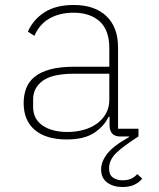

<svg xmlns="http://www.w3.org/2000/svg" viewBox="-20 -548 640 771"><path d="M536 0Q476 38 447 66Q418 94 418 128Q418 154 433.5 165Q449 176 472 176Q495 176 509 168.5Q523 161 531 151L551 169Q541 183 521 193Q501 203 472 203Q435 203 410.5 185Q386 167 386 132Q386 101 411 69Q436 37 499 2L498 0H461Q422 -1 420 -42V-79H416Q398 -41 358 -14.5Q318 12 248 12Q165 12 120 -26Q75 -64 75 -134Q75 -166 85 -193Q95 -220 119 -239.5Q143 -259 182 -269.5Q221 -280 278 -280H419V-354Q419 -427 380.5 -462Q342 -497 275 -497Q221 -497 180 -474.5Q139 -452 118 -404L92 -421Q113 -469 158.5 -498.5Q204 -528 276 -528Q360 -528 407 -483.5Q454 -439 454 -358V-31H536ZM279 -252Q190 -252 151.5 -223.5Q113 -195 113 -149V-119Q113 -70 151 -44Q189 -18 251 -18Q285 -18 315.5 -26.5Q346 -35 369 -51.5Q392 -68 405.5 -92Q419 -116 419 -148V-252Z"/></svg>

Font: IBM Plex Mono ExtLt
Style: Regular
Weight: 200
Monospace: yes
Designer: Mike Abbink, Paul van der Laan, Pieter van Rosmalen
Foundry: Bold Monday
Version: Version 2.3